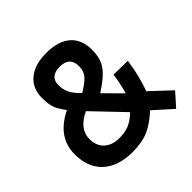

<svg xmlns="http://www.w3.org/2000/svg" viewBox="-184 -879 1068 1068"><g transform="rotate(-45 350.0 -344.5)"><path d="M323 -710Q418 -710 467.5 -666.5Q517 -623 517 -541Q517 -474 486 -431Q455 -388 378 -339L478 -238Q498 -311 503 -360L614 -358Q599 -252 567 -166L684 -56L615 21L507 -76Q452 -25 401 -2.5Q350 20 274 20Q162 20 99.5 -37.5Q37 -95 37 -200Q37 -334 181 -404Q150 -444 140 -473Q130 -502 130 -550Q130 -625 181.5 -667.5Q233 -710 323 -710ZM278 -87Q323 -87 354.5 -100.5Q386 -114 421 -147L251 -325Q155 -280 155 -201Q155 -148 188 -117.5Q221 -87 278 -87ZM245 -534Q245 -477 289 -430L308 -411Q360 -442 380.5 -466.5Q401 -491 401 -529Q401 -603 323 -603Q245 -603 245 -534Z"/></g></svg>

Font: TypoPRO Titillium Text
Style: 800 wt
Weight: 800
Designer: Accademia di Belle Arti di Urbino and others
Foundry: Accademia di Belle Arti di Urbino and others.
Version: Version 25.000